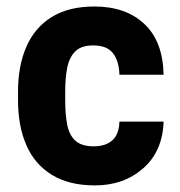

<svg xmlns="http://www.w3.org/2000/svg" viewBox="-20 -558 550 588"><path d="M345.7 -185.5H481Q478 -94.7 418.5 -42.5Q358.9 9.8 271 9.8Q191.4 9.8 138.9 -22.5Q86.4 -54.7 60.8 -113.3Q35.2 -171.9 35.2 -250.5V-277.8Q35.2 -356.4 60.8 -415Q86.4 -473.6 138.4 -505.9Q190.4 -538.1 269 -538.1Q365.2 -538.1 422.1 -484.6Q479 -431.2 481 -329.1H345.7Q344.7 -370.6 326.2 -394.8Q307.6 -418.9 265.6 -418.9Q229 -418.9 210.7 -400.9Q192.4 -382.8 186 -351.1Q179.7 -319.3 179.7 -277.8V-250.5Q179.7 -207.5 185.8 -176Q191.9 -144.5 210.7 -127.2Q229.5 -109.9 267.1 -109.9Q303.7 -109.9 324.2 -128.4Q344.7 -147 345.7 -185.5Z"/></svg>

Font: Robert Sans Black
Style: Regular
Weight: 900
Designer: Christian Robertson (extended by Adam Twardoch)
Foundry: Google
Version: Version 12.135;April 2, 2019;FontCreator 11.5.0.2425 64-bit;